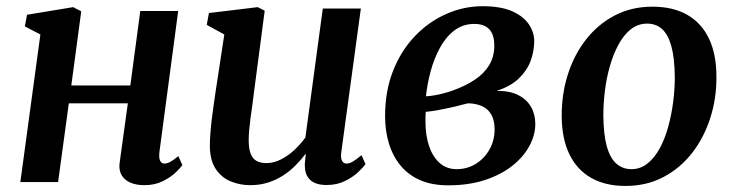

<svg xmlns="http://www.w3.org/2000/svg" viewBox="-20 -586 2362 618"><path d="M493 -95.5Q491 -76.5 495.8 -68Q500.5 -59.5 508.5 -59.5Q517.5 -59.5 527.2 -64.5Q537 -69.5 554 -83.5L567 -54.5Q562 -47 545.8 -31.2Q529.5 -15.5 503.8 -2.8Q478 10 445 10Q419 10 400 2Q381 -6 371.5 -22.2Q362 -38.5 365 -61.5L391.5 -253.5H201.5L167 0H45.5L110 -475L60 -501L67 -538.5L215.5 -563L241.5 -549.5L209.5 -311H399.5L431.5 -550.5H553.5Z M785 10Q752.5 10 723 -2Q693.5 -14 674.8 -41.5Q656 -69 655.5 -116Q655.5 -133.5 657 -154.5Q658.5 -175.5 661.2 -199Q664 -222.5 667.5 -246.2Q671 -270 674 -291.5L702 -475L645.5 -506L652.5 -544L809.5 -563L832 -551.5L797.5 -289Q795 -267.5 792 -246.2Q789 -225 786.2 -204.8Q783.5 -184.5 782 -167Q780.5 -149.5 780.5 -135.5Q780.5 -107 787 -90.8Q793.5 -74.5 806.2 -67.8Q819 -61 837.5 -61Q861 -61 884.2 -72.8Q907.5 -84.5 927.8 -103.5Q948 -122.5 963 -143.5L1019 -558.5H1141.5L1078.5 -96Q1076 -77 1081 -68.2Q1086 -59.5 1095.5 -59.5Q1104.5 -59.5 1115 -65.5Q1125.5 -71.5 1143.5 -86.5L1156.5 -58Q1151 -49.5 1134.2 -33.2Q1117.5 -17 1091.2 -3.8Q1065 9.5 1031.5 9.5Q996.5 9.5 979.2 -6.2Q962 -22 961.5 -48.5Q961 -51 961 -55.8Q961 -60.5 961.8 -66.2Q962.5 -72 963 -78Q963.5 -84 964.5 -89L963 -90Q949 -71.5 931.5 -53.8Q914 -36 891.8 -21.5Q869.5 -7 843 1.5Q816.5 10 785 10Z M1423 10.5Q1370.5 10.5 1332.2 -6.2Q1294 -23 1269 -53.5Q1244 -84 1231.8 -124.5Q1219.5 -165 1219.5 -212Q1219.5 -293.5 1245.5 -358.8Q1271.5 -424 1316 -470.2Q1360.5 -516.5 1416.8 -541.2Q1473 -566 1533 -566Q1592 -566 1628.5 -549.8Q1665 -533.5 1682.2 -507.8Q1699.5 -482 1699.5 -453.5Q1699.5 -421.5 1688 -390.2Q1676.5 -359 1650 -333.5Q1623.5 -308 1578.5 -293.5Q1620.5 -294 1648 -280Q1675.5 -266 1689.2 -242Q1703 -218 1703 -187Q1703 -151.5 1684.2 -116.5Q1665.5 -81.5 1629.5 -52.8Q1593.5 -24 1541.5 -6.8Q1489.5 10.5 1423 10.5ZM1450 -41.5Q1483 -41.5 1510.8 -58.2Q1538.5 -75 1555.2 -104.2Q1572 -133.5 1572 -170Q1572 -199 1561.2 -217.5Q1550.5 -236 1531.2 -244.5Q1512 -253 1486.5 -253.5Q1479 -252 1468.8 -249.2Q1458.5 -246.5 1446.8 -243.5Q1435 -240.5 1422 -238Q1406 -234.5 1388.2 -231.2Q1370.5 -228 1350.5 -226Q1349.5 -218 1349.5 -209.5Q1349.5 -201 1349.5 -192.5Q1349.5 -151 1360.8 -116.8Q1372 -82.5 1394.5 -62Q1417 -41.5 1450 -41.5ZM1351 -276Q1366.5 -277 1380.2 -279.5Q1394 -282 1407.5 -285.5Q1421 -289 1435.5 -294Q1477.5 -309 1507.8 -329Q1538 -349 1554.5 -376.2Q1571 -403.5 1571 -439Q1571 -474.5 1554.8 -491.8Q1538.5 -509 1507 -509Q1470 -509 1442.2 -487.8Q1414.5 -466.5 1395.8 -431.8Q1377 -397 1366 -356Q1355 -315 1351 -276Z M2080 -564.5Q2146.5 -564.5 2192.2 -538.2Q2238 -512 2262 -461.8Q2286 -411.5 2286 -339Q2286.5 -269.5 2266.2 -206.2Q2246 -143 2207.8 -93.8Q2169.5 -44.5 2115.2 -16Q2061 12.5 1993 12.5Q1928 12.5 1882.2 -13.8Q1836.5 -40 1812.5 -90Q1788.5 -140 1788 -211.5Q1787.5 -282 1807.5 -345.5Q1827.5 -409 1865.8 -458.2Q1904 -507.5 1958.2 -536Q2012.5 -564.5 2080 -564.5ZM2063 -510Q2033.5 -510 2010.5 -491.8Q1987.5 -473.5 1970.8 -442.5Q1954 -411.5 1943 -373Q1932 -334.5 1927 -293.5Q1922 -252.5 1922 -215Q1922.5 -153 1933.2 -114.8Q1944 -76.5 1964.2 -59Q1984.5 -41.5 2012.5 -41.5Q2041.5 -41.5 2064.2 -59.8Q2087 -78 2103.8 -109Q2120.5 -140 2131 -178.5Q2141.5 -217 2146.8 -258Q2152 -299 2152 -337Q2151.5 -399 2141 -437Q2130.5 -475 2111 -492.5Q2091.5 -510 2063 -510Z"/></svg>

Font: Merriweather 28pt SemiBold
Style: Italic
Weight: 600
Italic angle: -7.8°
Version: Version 2.101